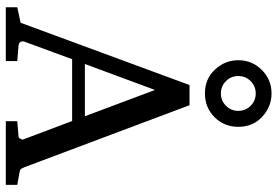

<svg xmlns="http://www.w3.org/2000/svg" viewBox="-164 -790 934 646"><g transform="rotate(90 303.0 -467.0)"><path d="M406.7 -801.8Q406.7 -754.4 374.3 -721.9Q341.8 -689.5 294.4 -689.5Q245.1 -689.5 213.9 -723.4Q182.6 -757.3 182.6 -801.8Q182.6 -848.1 215.3 -880.9Q248 -913.6 294.4 -913.6Q338.9 -913.6 372.8 -882.3Q406.7 -851.1 406.7 -801.8ZM602.1 -19.5H387.7V-58.1L439.9 -62.5Q444.8 -63.5 446.8 -68.8Q450.7 -74.7 449.2 -78.1L387.2 -242.7H179.2L119.6 -80.6Q119.1 -79.6 119.1 -78.1Q119.1 -64 132.3 -62.5L185.5 -58.1V-19.5H4.4V-58.1L56.6 -69.3L266.1 -637.7H334L542.5 -82.5Q547.4 -71.3 549.3 -69.8Q552.2 -66.9 561.5 -65.4L602.1 -58.1ZM353 -801.8Q353 -826.2 335.9 -843.3Q318.8 -860.4 294.4 -860.4Q270 -860.4 252.9 -843.3Q235.8 -826.2 235.8 -801.8Q235.8 -777.3 252.9 -760.3Q270 -743.2 294.4 -743.2Q318.8 -743.2 335.9 -760.3Q353 -777.3 353 -801.8ZM371.1 -285.6 282.7 -521.5 195.3 -285.6Z"/></g></svg>

Font: Annapurna SIL
Style: Regular
Weight: 400
Designer: Peter Martin, Annie Olsen
Foundry: SIL International
Version: Version 2.000